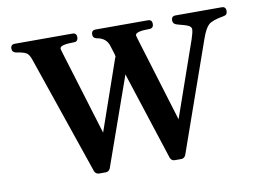

<svg xmlns="http://www.w3.org/2000/svg" viewBox="-61 -577 902 674"><g transform="rotate(-10 390.5 -240.0)"><path d="M766 -490Q781 -490 781 -475V-474Q781 -460 767 -458Q726 -451 713 -439Q700 -427 688 -393L550 -1Q545 10 534 10H511Q500 10 495 -1L394 -312Q392 -320 391 -312L281 -1Q276 10 265 10H242Q230 10 225 -1L80 -424Q74 -442 65 -448.5Q56 -455 28 -459Q14 -462 14 -475Q14 -490 29 -490H234Q249 -490 249 -475Q249 -459 234 -459Q184 -459 184 -445Q184 -443 192 -417L280 -129L368 -382H369Q370 -383 368 -392L358 -424Q349 -454 315 -459Q302 -462 302 -474V-475Q302 -490 317 -490H503Q518 -490 518 -475Q518 -459 503 -459Q453 -459 453 -445Q453 -443 461 -417L549 -129L643 -398Q651 -422 651 -432Q651 -440 642 -445Q633 -450 601 -458Q587 -462 587 -474V-475Q587 -490 602 -490Z"/></g></svg>

Font: Caslon OS
Style: Regular
Weight: 400
Designer: Alfredo Marco Pradil
Foundry: Hanken Design Co.
Version: Version 1.000;PS 001.000;hotconv 1.0.88;makeotf.lib2.5.64775